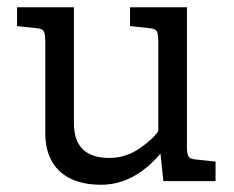

<svg xmlns="http://www.w3.org/2000/svg" viewBox="-20 -500 646 530"><path d="M417 -139V-384Q417 -406 413 -413.5Q409 -421 394 -422L339 -428V-480H496V-98Q496 -76 500 -68.5Q504 -61 519 -60L575 -54V0H431L423 -76Q350 10 259 10Q185 10 145 -27Q105 -64 105 -133V-384Q105 -406 101 -413.5Q97 -421 82 -422L27 -428V-480H184V-160Q184 -64 282 -64Q328 -64 367 -91.5Q406 -119 417 -139Z"/></svg>

Font: Enriqueta
Style: Regular
Weight: 400
Designer: Viviana Monsalve, Gustavo Ibarra
Foundry: Viviana Monsalve, Gustavo Ibarra
Version: Version 1.002